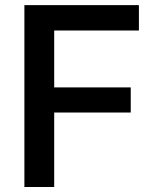

<svg xmlns="http://www.w3.org/2000/svg" viewBox="-20 -748 629 768"><path d="M77.6 0V-727.5H535.6V-626H196.8V-398.4H502.9V-297.9H196.8V0Z"/></svg>

Font: Inter
Style: 540
Weight: 540
Designer: Rasmus Andersson
Foundry: rsms
Version: Version 4.001;git-66647c0bb